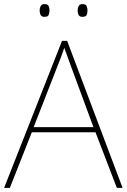

<svg xmlns="http://www.w3.org/2000/svg" viewBox="-20 -915 617 935"><path d="M549 0 445 -271H135L28 0H0L282 -716H307L577 0ZM325 -594Q319 -611 311 -632.5Q303 -654 293 -682Q286 -660 277 -636.5Q268 -613 260 -593L144 -296H435ZM173 -864Q173 -876 178 -885.5Q183 -895 196 -895Q213 -895 217 -885.5Q221 -876 221 -864Q221 -851 217 -842Q213 -833 196 -833Q183 -833 178 -842Q173 -851 173 -864ZM358 -864Q358 -876 363 -885.5Q368 -895 381 -895Q398 -895 402 -885.5Q406 -876 406 -864Q406 -851 402 -842Q398 -833 381 -833Q368 -833 363 -842Q358 -851 358 -864Z"/></svg>

Font: Noto Sans Oriya Thin
Style: Regular
Weight: 100
Designer: Amélie Bonet and Sol Matas
Foundry: Google LLC
Version: Version 2.006; ttfautohint (v1.8.4.7-5d5b)